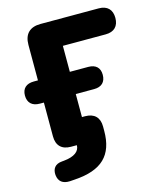

<svg xmlns="http://www.w3.org/2000/svg" viewBox="-129 -796 886 1070"><g transform="rotate(-15 314.0 -260.5)"><path d="M168 182C326 172 397 103 397 -38V-63C397 -115 368 -144 315 -144H297V-277H403C446 -277 470 -300 470 -342C470 -383 446 -405 403 -405H297V-555H544C593 -555 620 -582 620 -630C620 -678 593 -705 544 -705H208C146 -705 113 -672 113 -610V-405H89C46 -405 21 -383 21 -342C21 -300 46 -277 89 -277H113V-82C113 -29 142 0 195 0H229C229 35 199 59 137 65L126 66C84 69 68 95 71 130C75 168 99 186 140 184Z"/></g></svg>

Font: Nunito Black
Style: Regular
Weight: 900
Designer: Vernon Adams
Foundry: Vernon Adams
Version: Version 3.602